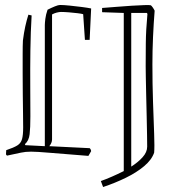

<svg xmlns="http://www.w3.org/2000/svg" viewBox="-20 -621 724 771"><path d="M107 -559Q103 -494 102 -418.5Q101 -343 101.5 -273Q102 -203 102 -154Q102 -108 99 -82Q96 -56 80 -42L82 -38L160 -34V-520Q160 -528 162 -545Q164 -562 171 -582Q187 -590 200.5 -595.5Q214 -601 221 -601Q236 -601 260 -598.5Q284 -596 308 -593Q332 -590 346 -587L340 -461H321L314 -564Q308 -566 291.5 -568Q275 -570 256.5 -571.5Q238 -573 225 -573Q218 -573 208 -570.5Q198 -568 189 -563V-61Q189 -54 186 -47Q183 -40 178 -34L340 -26Q345 -22 346 -14L335 5Q232 -3 179.5 -7.5Q127 -12 105 -12Q82 -12 64 -8Q46 -4 8 4L4 -1L5 -18Q35 -28 49.5 -37Q64 -46 68.5 -62.5Q73 -79 73 -109Q73 -129 72.5 -164.5Q72 -200 71.5 -242.5Q71 -285 71 -327Q71 -369 71 -404Q71 -439 72 -458Q76 -490 81.5 -515Q87 -540 94 -562ZM585 -600Q588 -599 593.5 -591Q599 -583 601 -578Q597 -528 594.5 -472.5Q592 -417 592 -362Q592 -284 594.5 -211Q597 -138 599 -84Q601 -30 599 -8Q589 21 558.5 46.5Q528 72 485 93Q442 114 394 130L385 106Q405 99 429 88.5Q453 78 477 66V-569L390 -572V-589Q416 -591 447.5 -593.5Q479 -596 509 -598Q539 -600 560 -600.5Q581 -601 585 -600ZM570 -569H507V48Q534 31 552.5 10.5Q571 -10 571 -32Q571 -45 570.5 -78.5Q570 -112 569 -155Q568 -198 567 -240Q566 -282 565.5 -313.5Q565 -345 565 -355Q565 -393 565.5 -446.5Q566 -500 572 -565Z"/></svg>

Font: Grenze Gotisch Thin
Style: Regular
Weight: 100
Designer: Renata Polastri
Foundry: Omnibus-Type
Version: Version 1.001